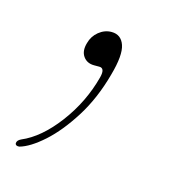

<svg xmlns="http://www.w3.org/2000/svg" viewBox="-96 -101 278 298"><g transform="rotate(15 42.5 47.5)"><path d="M37.5 0Q26 0 20 -8.5Q14 -17 18 -30.5Q21 -42 30.2 -49.5Q39.5 -57 50.5 -57Q66 -57 71.2 -41.8Q76.5 -26.5 67 7Q56 47.5 36.5 78.5Q17 109.5 -4.2 128.5Q-25.5 147.5 -42 152Q-48 152.5 -48.5 148.5Q-48.5 143.5 -42 140.5Q-12.5 128 14 92.8Q40.5 57.5 51.5 15.5Q55.5 0 46 0Z"/></g></svg>

Font: Fraunces 144pt S050 Thin
Style: Italic
Weight: 100
Italic angle: -16°
Version: Version 1.000; ttfautohint (v1.8.3)